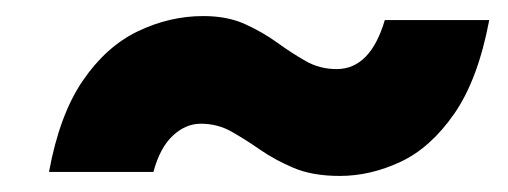

<svg xmlns="http://www.w3.org/2000/svg" viewBox="-20 -450 632 239"><path d="M589 -425Q575 -351 545.5 -308.5Q516 -266 478.5 -248.5Q441 -231 403 -231Q369 -231 345.5 -241Q322 -251 304 -263.5Q286 -276 268.5 -286Q251 -296 230 -296Q211 -296 195 -281Q179 -266 171 -236H41Q54 -307 83 -349.5Q112 -392 151.5 -411Q191 -430 233 -430Q263 -430 285 -420Q307 -410 325 -397Q343 -384 360.5 -374Q378 -364 399 -364Q441 -364 459 -425Z"/></svg>

Font: Kantumruy Pro
Style: Italic
Weight: 400
Italic angle: -13°
Designer: Sovichet Tep
Foundry: Sovichet Tep
Version: Version 1.002